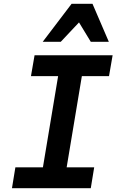

<svg xmlns="http://www.w3.org/2000/svg" viewBox="-20 -991 640 1011"><path d="M43 0H458L476 -110H331L411 -590H554L573 -700H162L143 -590H286L206 -110H61ZM205 -771H300L396 -873L458 -771H553L467 -971H357Z"/></svg>

Font: CommitMono
Style: Bold Italic
Weight: 700
Monospace: yes
Designer: Eigil Nikolajsen
Foundry: Eigil Nikolajsen
Version: Version 1.143